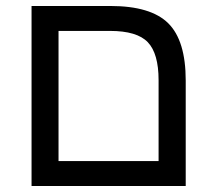

<svg xmlns="http://www.w3.org/2000/svg" viewBox="-20 -619 718 639"><path d="M598.1 -351.1V0H85V-599.1H347.2Q481.9 -599.1 540 -541.5Q598.1 -483.9 598.1 -351.1ZM174.8 -83H507.8V-352.1Q507.8 -440.9 471.9 -478.5Q436 -516.1 346.2 -516.1H174.8Z"/></svg>

Font: Arimo
Style: Regular
Weight: 400
Designer: Steve Matteson
Foundry: Monotype Imaging Inc.
Version: Version 1.33